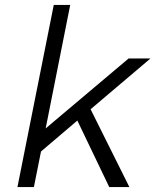

<svg xmlns="http://www.w3.org/2000/svg" viewBox="-20 -762 633 782"><path d="M593 -524 349 -317 507 0H425L295 -271L147 -145L118 0H51L199 -742H266L166 -239L504 -524Z"/></svg>

Font: TypoPRO Montserrat Alternates
Style: Italic
Weight: 300
Italic angle: -11.3°
Designer: Julieta Ulanovsky
Foundry: Julieta Ulanovsky
Version: Version 6.001